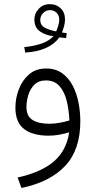

<svg xmlns="http://www.w3.org/2000/svg" viewBox="-20 -664 470 943"><path d="M304.7 -477.1Q294.9 -478 287.6 -478.8Q280.3 -479.5 271.5 -480.5Q223.6 -413.6 104 -405.8L99.1 -432.6Q149.9 -438 185.1 -450.4Q220.2 -462.9 242.7 -486.3Q208.5 -489.3 178.7 -508.1Q148.9 -526.9 148.9 -568.8Q148.9 -597.7 170.2 -620.6Q191.4 -643.6 224.1 -643.6Q257.3 -643.6 278.3 -623Q299.3 -602.5 299.3 -568.4Q299.3 -552.7 294.9 -536.4Q290.5 -520 284.2 -504.4Q289.6 -503.4 295.2 -502.9Q300.8 -502.4 307.6 -501.5ZM255.9 -509.8Q261.2 -521.5 266.1 -537.8Q271 -554.2 271 -567.9Q271 -588.4 257.8 -601.3Q244.6 -614.3 226.1 -614.3Q205.1 -614.3 191.4 -599.4Q177.7 -584.5 177.7 -566.9Q177.7 -538.1 203.1 -526.4Q228.5 -514.6 255.9 -509.8ZM374.5 -68.8Q374.5 71.8 300 150.9Q225.6 230 85.4 259.3L66.4 208Q185.1 181.2 245.8 127.9Q306.6 74.7 319.8 -14.2Q297.4 -7.3 271 -2.4Q244.6 2.4 219.2 2.4Q141.1 2.4 98.4 -30.3Q55.7 -63 55.7 -135.3Q55.7 -182.1 72.8 -226.3Q89.8 -270.5 123.3 -299.1Q156.7 -327.6 206.1 -327.6Q252.9 -327.6 285.2 -304.4Q317.4 -281.2 337.2 -243.2Q356.9 -205.1 365.7 -159.4Q374.5 -113.8 374.5 -68.8ZM221.7 -56.2Q246.6 -56.2 272 -60.8Q297.4 -65.4 320.8 -72.3Q318.8 -121.6 308.1 -166.7Q297.4 -211.9 272.7 -240.5Q248 -269 205.1 -269Q169.9 -269 148.9 -248Q127.9 -227.1 118.9 -196.8Q109.9 -166.5 109.9 -138.2Q109.9 -93.3 139.9 -74.7Q169.9 -56.2 221.7 -56.2Z"/></svg>

Font: Vazirmatn UI ExtraLight
Style: Regular
Weight: 200
Designer: Saber Rastikerdar
Foundry: Saber Rastikerdar
Version: Version 33.003